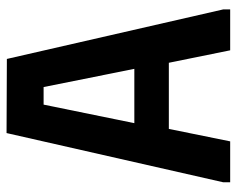

<svg xmlns="http://www.w3.org/2000/svg" viewBox="-90 -650 740 601"><g transform="rotate(-90 280.5 -350.0)"><path d="M10 0V-22L164 -700L396 -699L551 -22V0H423L384 -192H177L138 0ZM195 -300H365L308 -584H253Z"/></g></svg>

Font: Phudu Light Medium
Style: Regular
Weight: 500
Version: Version 1.005;gftools[0.9.23]